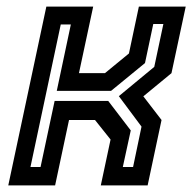

<svg xmlns="http://www.w3.org/2000/svg" viewBox="-20 -560 586 580"><path d="M5 0 120 -540H261.5L218.5 -339H297L369.5 -398.5L399.5 -540H541L498 -339L413 -269L468 -197.5L426 0H284.5L314 -138.5L267 -197.5H188.5L146.5 0ZM72 -55.5H102.5L145 -255H307L375 -166L351 -55.5H382L407.5 -177.5L339 -269.5L446 -358L473.5 -487.5H443L418 -369.5L315.5 -285.5H151.5L194 -486H163.5Z"/></svg>

Font: Tourney SemiBold
Style: Italic
Weight: 600
Italic angle: -12°
Version: Version 1.015